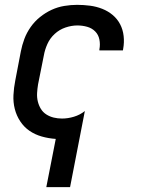

<svg xmlns="http://www.w3.org/2000/svg" viewBox="-20 -562 590 792"><path d="M171 210 210 11Q180 9 152 1Q124 -7 101.5 -22.5Q79 -38 63.5 -61.5Q48 -85 41 -112.5Q34 -140 35.5 -170Q37 -200 43 -230L66 -350Q71 -376 80.5 -401.5Q90 -427 106.5 -450.5Q123 -474 145.5 -492Q168 -510 193 -521.5Q218 -533 245 -537.5Q272 -542 298 -542Q325 -542 351.5 -538.5Q378 -535 402 -525.5Q426 -516 445 -500Q464 -484 475.5 -462Q487 -440 490 -413.5Q493 -387 488 -360L487 -354H390V-358Q394 -379 390 -399Q386 -419 372.5 -432.5Q359 -446 339.5 -451.5Q320 -457 299 -457Q275 -457 250 -448.5Q225 -440 205.5 -422Q186 -404 175.5 -380.5Q165 -357 161 -334L137 -214Q134 -196 133 -178Q132 -160 136 -143.5Q140 -127 148.5 -113Q157 -99 171 -90Q185 -81 201.5 -77Q218 -73 236 -73Q260 -73 285 -80.5Q310 -88 330 -104L269 210Z"/></svg>

Font: Lode Dark
Style: Bold Italic
Weight: 700
Italic angle: -11°
Monospace: yes
Designer: Belleve Invis
Foundry: Belleve Invis
Version: Version 29.2.0; ttfautohint (v1.8.3)